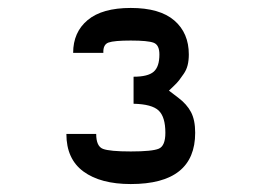

<svg xmlns="http://www.w3.org/2000/svg" viewBox="-20 -770 658 483"><path d="M309 -307Q233 -307 190 -338.5Q147 -370 147 -433H222Q222 -402 239 -395.5Q256 -389 309 -389Q363 -389 379.5 -396Q396 -403 396 -436Q396 -476 379 -492Q362 -508 316 -509V-577Q352 -577 366.5 -589.5Q381 -602 381 -633Q381 -657 366.5 -662.5Q352 -668 309 -668Q267 -668 253 -663Q239 -658 240 -637H164Q164 -689 200.5 -719.5Q237 -750 309 -750Q382 -750 418.5 -718.5Q455 -687 455 -633Q455 -618 452 -606Q449 -594 442 -584Q435 -574 430.5 -568Q426 -562 416.5 -553Q407 -544 405 -542Q406 -541 428 -524.5Q450 -508 460.5 -488Q471 -468 471 -436Q471 -307 309 -307Z"/></svg>

Font: Hermit Light
Style: Regular
Weight: 300
Designer: Pablo Caro
Version: Version 2.000;PS 002.000;hotconv 1.0.88;makeotf.lib2.5.64775